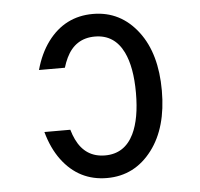

<svg xmlns="http://www.w3.org/2000/svg" viewBox="-45 -593 676 649"><g transform="rotate(-5 293.0 -268.5)"><path d="M95.2 -163.6H183.1Q188.5 -145 195.8 -129.9Q226.1 -66.9 293 -66.9Q359.4 -66.9 390.1 -129.9Q415 -181.2 415 -268.6Q415 -356 390.1 -407.2Q359.4 -470.2 293 -470.2Q226.1 -470.2 195.8 -407.2Q188.5 -392.1 183.1 -374H95.2Q110.4 -429.2 139.6 -468.8Q197.8 -546.9 293 -546.9Q387.2 -546.9 446.3 -468.8Q502.9 -394 502.9 -268.6Q502.9 -143.1 446.3 -68.4Q387.2 9.8 293 9.8Q197.8 9.8 139.6 -68.4Q110.4 -107.9 95.2 -163.6Z"/></g></svg>

Font: Consola Mono
Style: Book
Weight: 400
Monospace: yes
Version: Version 2.001